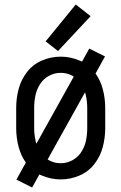

<svg xmlns="http://www.w3.org/2000/svg" viewBox="-20 -790 540 854"><path d="M123 44 53 9 95 -67Q73 -98 63 -136Q52 -177 52 -220V-310Q52 -353 63 -394.5Q74 -436 100.5 -470Q127 -504 167 -521Q207 -538 250 -538Q293 -538 333 -521Q339 -519 345 -516L377 -574L447 -539L405 -463Q427 -432 437 -394Q448 -353 448 -310V-220Q448 -177 437 -135.5Q426 -94 399.5 -60Q373 -26 333 -9Q293 8 250 8Q207 8 167 -9Q161 -11 155 -14ZM250 -64Q278 -64 302.5 -77.5Q327 -91 342 -114.5Q357 -138 362.5 -165Q368 -192 368 -220V-310Q368 -338 362 -365Q361 -372 358 -379L192 -81L198 -77Q222 -64 250 -64ZM142 -151 308 -449 302 -453Q278 -466 250 -466Q222 -466 197.5 -452.5Q173 -439 158 -415.5Q143 -392 137.5 -365Q132 -338 132 -310V-220Q132 -192 138 -165Q139 -158 142 -151ZM238 -563 183 -606 317 -770 383 -718Z"/></svg>

Font: Iosevka SS08
Style: Regular
Weight: 400
Monospace: yes
Designer: Belleve Invis
Foundry: Belleve Invis
Version: 2.1.0; ttfautohint (v1.8.2)